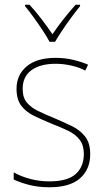

<svg xmlns="http://www.w3.org/2000/svg" viewBox="-20 -783 444 813"><path d="M362 -130Q362 -66 319 -28Q276 10 189 10Q141 10 101.5 -0.5Q62 -11 38 -23V-53Q71 -35 109.5 -25Q148 -15 189 -15Q266 -15 300.5 -46Q335 -77 335 -131Q335 -168 317.5 -191Q300 -214 269 -229Q238 -244 199 -259Q158 -276 124 -292.5Q90 -309 70 -335.5Q50 -362 50 -407Q50 -466 93 -502Q136 -538 215 -538Q255 -538 290.5 -529.5Q326 -521 353 -509L341 -484Q318 -497 283.5 -505Q249 -513 215 -513Q151 -513 113.5 -486Q76 -459 76 -407Q76 -370 93.5 -349Q111 -328 140.5 -313.5Q170 -299 207 -284Q247 -267 282.5 -250Q318 -233 340 -205.5Q362 -178 362 -130ZM190 -606Q178 -628 159.5 -656Q141 -684 121.5 -711Q102 -738 86 -757V-763H105Q130 -736 156 -702Q182 -668 202 -638Q245 -701 300 -763H319V-757Q302 -736 282 -709Q262 -682 244 -655Q226 -628 213 -606Z"/></svg>

Font: Noto Sans Tamil SemiCondensed Thin
Style: Regular
Weight: 100
Width: 4
Designer: Jelle Bosma - Monotype Design Team
Foundry: Monotype Imaging Inc.
Version: Version 2.004; ttfautohint (v1.8.4.7-5d5b)